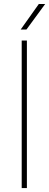

<svg xmlns="http://www.w3.org/2000/svg" viewBox="-20 -956 249 976"><path d="M116.7 -750V0H90.3V-750ZM85 -805.7 177.2 -935.5H209.5L114.3 -805.7Z"/></svg>

Font: Vazirmatn FD Thin
Style: Regular
Weight: 100
Designer: Saber Rastikerdar
Foundry: Saber Rastikerdar
Version: Version 33.003